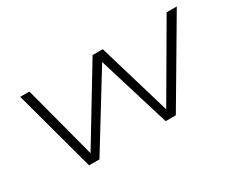

<svg xmlns="http://www.w3.org/2000/svg" viewBox="-79 -742 1200 997"><g transform="rotate(-30 520.5 -243.5)"><path d="M222 0 90 -487H145L264 -36H251L524 -487H585L719 -36H705L968 -487H1029L742 0H681L541 -457H565L284 0Z"/></g></svg>

Font: Nunito Sans 10pt Expanded ExtraLight
Style: Italic
Weight: 250
Width: 7
Italic angle: -9°
Designer: Vernon Adams
Foundry: Vernon Adams
Version: Version 3.101;gftools[0.9.27]